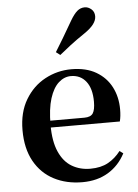

<svg xmlns="http://www.w3.org/2000/svg" viewBox="-59 -900 689 961"><g transform="rotate(-5 286.0 -419.5)"><path d="M316.2 16.2Q235.8 16.2 173.2 -16.5Q110.6 -49.1 75.1 -113Q39.6 -176.9 39.6 -268.8Q39.6 -358.8 77.6 -422.2Q115.5 -485.7 177.2 -518.8Q238.9 -551.9 309.4 -551.9Q383.1 -551.9 433.5 -522.5Q483.8 -493.1 509.6 -443.2Q535.4 -393.3 535.4 -330.9Q535.4 -296.1 528.7 -270.2H98.1V-304.6H353.4Q385.5 -304.6 396.9 -322.2Q408.3 -339.8 408.3 -380.4Q408.3 -446.3 380.2 -482.2Q352.1 -518 304.1 -518Q270.7 -518 242.6 -492.9Q214.6 -467.8 198.1 -416Q181.7 -364.1 181.7 -282.7Q181.7 -200.5 204.9 -148.2Q228 -95.8 268.8 -71.7Q309.5 -47.5 361.4 -47.5Q414.4 -47.5 450.9 -67.7Q487.3 -87.9 514.2 -123.2L532.1 -109.9Q500.6 -49.8 445.7 -16.8Q390.7 16.2 316.2 16.2ZM240.1 -643.7Q259.8 -675.4 280.3 -709.7Q300.9 -743.9 330 -794.7Q348.4 -826.1 365.1 -840.5Q381.8 -854.8 403.2 -854.8Q420.8 -854.8 436.3 -841.6Q451.7 -828.4 451.7 -805.7Q451.7 -786.2 437.1 -766.5Q422.5 -746.8 391.6 -725.6Q346.8 -695.3 317.1 -672.4Q287.5 -649.6 261 -627.8Z"/></g></svg>

Font: Noto Serif SC
Style: Regular
Weight: 200
Designer: Ryoko NISHIZUKA 西塚涼子 (kana & ideographs); Frank Grießhammer (Latin, Greek & Cyrillic); Wenlong ZHANG 张文龙 (bopomofo); San
Foundry: Adobe
Version: Version 2.001;hotconv 1.1.0;makeotfexe 2.6.0